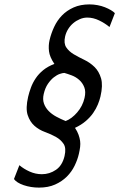

<svg xmlns="http://www.w3.org/2000/svg" viewBox="-20 -770 543 874"><path d="M321.4 -188C340.1 -196.7 356.2 -206.8 369.9 -218.5C383.6 -230.2 395 -242.5 404 -255.5C413 -268.5 420.2 -281.5 425.5 -294.5C430.8 -307.5 434.8 -319.7 437.4 -331C445.3 -365 446.1 -392.5 440 -413.5C433.8 -434.5 423.9 -451.7 410.4 -465C396.8 -478.3 381.3 -489.2 363.9 -497.5C346.4 -505.8 330.4 -514.3 315.7 -523C301.1 -531.7 289.7 -542.2 281.5 -554.5C273.4 -566.8 271.7 -583.3 276.4 -604C279.2 -616 283.8 -627.2 290.2 -637.5C296.6 -647.8 304.3 -656.8 313.4 -664.5C322.5 -672.2 332.6 -678.3 343.7 -683C354.8 -687.7 366 -690 377.3 -690C395.3 -690 413.3 -685.7 431.3 -677C449.3 -668.3 465 -658.3 478.4 -647L502.9 -710C498.7 -714.7 492.6 -719.3 484.6 -724C476.7 -728.7 467.7 -733 457.7 -737C447.6 -741 436.5 -744.2 424.3 -746.5C412.2 -748.8 399.8 -750 387.2 -750C359.8 -750 335.7 -745.3 314.9 -736C294.1 -726.7 276.5 -714.5 262 -699.5C247.5 -684.5 235.7 -667.2 226.5 -647.5C217.3 -627.8 210.3 -607.7 205.5 -587C201.8 -571 201 -554.3 203 -537C205 -519.7 213.2 -500.3 227.6 -479C207.9 -471.7 191.1 -462.3 177.1 -451C163.2 -439.7 151.6 -427.2 142.5 -413.5C133.3 -399.8 126 -385.7 120.7 -371C115.3 -356.3 111.1 -342.7 108.2 -330C100 -294.7 99.3 -266.8 105.9 -246.5C112.5 -226.2 122.8 -209.8 136.6 -197.5C150.4 -185.2 166.6 -175.7 185 -169C203.5 -162.3 220.1 -154.8 234.8 -146.5C249.6 -138.2 261.1 -127.7 269.5 -115C278 -102.3 279.4 -84 273.9 -60C267.2 -31.3 254.2 -10.3 234.8 3C215.4 16.3 194 23 170.7 23C151.4 23 132.8 19 115 11C97.1 3 81.5 -6.7 68.2 -18L43.6 45C51.7 56.3 66.5 65.7 88.1 73C109.8 80.3 132.9 84 157.6 84C185.6 84 210 79.3 230.8 70C251.7 60.7 269.4 48.7 284.2 34C298.9 19.3 310.7 2.8 319.6 -15.5C328.5 -33.8 334.9 -51.7 338.9 -69C341.5 -80.3 343.5 -90.8 344.7 -100.5C345.9 -110.2 345.9 -119.5 344.7 -128.5C343.4 -137.5 341.1 -146.8 337.6 -156.5C334.2 -166.2 328.8 -176.7 321.4 -188ZM273.1 -438C282.5 -435.3 293.5 -431.7 306.1 -427C318.7 -422.3 330.1 -415.5 340.3 -406.5C350.6 -397.5 358.4 -386.3 363.6 -373C368.9 -359.7 369.3 -343.3 364.8 -324C359.1 -299.3 347.9 -277.3 331.1 -258C314.3 -238.7 296.8 -225.7 278.6 -219C263.9 -225 249.8 -231.7 236.2 -239C222.5 -246.3 210.9 -255 201.2 -265C191.5 -275 184.4 -286.3 180 -299C175.6 -311.7 175.3 -326 179 -342C183.3 -360.7 189.7 -376.2 198.2 -388.5C206.7 -400.8 215.6 -410.7 225 -418C234.4 -425.3 243.4 -430.5 252.1 -433.5C260.8 -436.5 267.8 -438 273.1 -438Z"/></svg>

Font: Cabin Condensed
Style: Regular
Weight: 400
Italic angle: -13°
Designer: Pablo Impallari
Foundry: Pablo Impallari. www.impallari.com Igino Marini. www.ikern.com
Version: Version 1.006